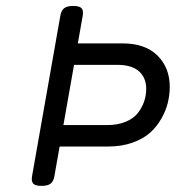

<svg xmlns="http://www.w3.org/2000/svg" viewBox="-20 -604 640 629"><path d="M200.7 -461.9 189 -391.6H363.8Q411.6 -391.6 435.3 -370.4Q459 -349.1 459 -313Q459 -292 452.4 -272.2Q445.8 -252.4 432.1 -234.4Q418.5 -216.3 392.3 -205.3Q366.2 -194.3 331.1 -194.3H156.2L144.5 -124H334.5Q378.4 -124 414.1 -136.7Q449.7 -149.4 471.9 -169.4Q494.1 -189.5 509 -216.1Q523.9 -242.7 530 -268.3Q536.1 -293.9 536.1 -319.3Q536.1 -382.3 495.8 -422.1Q455.6 -461.9 380.9 -461.9ZM219.2 -584.5Q199.7 -584.5 190.2 -577.1Q180.7 -569.8 177.7 -552.7L85 -26.9Q82 -9.8 88.9 -2.4Q95.7 4.9 115.7 4.9H116.7Q136.2 4.9 145.8 -2.4Q155.3 -9.8 158.2 -26.9L251 -552.7Q253.9 -569.8 247.1 -577.1Q240.2 -584.5 220.2 -584.5Z"/></svg>

Font: Courier Prime Sans
Style: Regular
Weight: 300
Italic angle: -10°
Designer: Alan Dague-Greene
Foundry: Quote-Unquote Apps
Version: Version 3.23